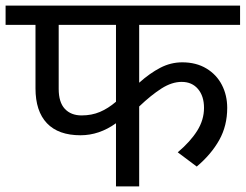

<svg xmlns="http://www.w3.org/2000/svg" viewBox="-40 -667 879 687"><path d="M458 -371Q496 -405 533.5 -424.5Q571 -444 612 -444Q662 -444 698.5 -422Q735 -400 754 -363Q773 -326 773 -281Q773 -217 744.5 -166Q716 -115 664 -71L596 -122Q641 -160 665.5 -199Q690 -238 690 -281Q690 -323 668.5 -348.5Q647 -374 610 -374Q575 -374 538 -350.5Q501 -327 458 -286V0H375V-226Q315 -183 248 -183Q169 -183 128 -226Q87 -269 87 -351V-578H-20V-647H819V-578H458ZM375 -578H170V-349Q170 -301 192 -277.5Q214 -254 252 -254Q288 -254 317.5 -266.5Q347 -279 375 -303Z"/></svg>

Font: Martel Sans
Style: Regular
Weight: 400
Designer: Dan Reynolds and Mathieu Réguer
Foundry: Dan Reynolds and Mathieu Réguer
Version: Version 1.002; ttfautohint (v1.1) -l 5 -r 5 -G 72 -x 0 -D la